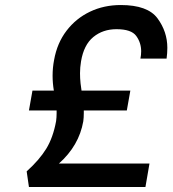

<svg xmlns="http://www.w3.org/2000/svg" viewBox="-20 -741 686 763"><path d="M574 -91 558 2H95L86 -60Q136 -105 163.5 -149.5Q191 -194 203 -260Q205 -275 205 -291Q205 -297 205 -302H95L109 -381H194Q189 -411 189 -440Q189 -472 195 -503Q207 -570 244.5 -619Q282 -668 337.5 -694.5Q393 -721 460 -721Q567 -721 606 -668Q645 -615 645 -551Q645 -530 642 -508H538Q541 -523 541 -537Q541 -571 521.5 -598Q502 -625 443 -625Q389 -625 351 -594Q313 -563 302 -497Q298 -473 298 -450Q298 -446 298.5 -430Q299 -414 304 -381H498L484 -302H313Q313 -296 313 -291Q313 -274 311 -259Q294 -162 214 -91Z"/></svg>

Font: Fz Poppins Med
Style: Italic
Weight: 500
Italic angle: -10°
Designer: Ninad Kale (Devanagari), Jonny Pinhorn (Latin)
Foundry: Indian Type Foundry
Version: Vit hóa bi Vntype.Com & FontZin.Com